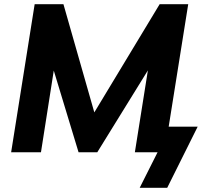

<svg xmlns="http://www.w3.org/2000/svg" viewBox="-20 -725 961 914"><path d="M33 0 145 -705H282L429 -190L740 -705H876L783 -122H921L776 169H645L730 0H622L684 -390L443 0H354L236 -389L175 0Z"/></svg>

Font: Winston
Style: Bold Italic
Weight: 700
Italic angle: -9°
Designer: Original fonts by Vernon Adams / Changes by Cristiano Sobral
Foundry: Original fonts by Vernon Adams / Changes by Cristiano Sobral
Version: Version 2.503;July 17, 2020;FontCreator 13.0.0.2655 64-bit